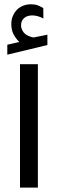

<svg xmlns="http://www.w3.org/2000/svg" viewBox="-20 -867 267 886"><path d="M68.8 -673.3Q53.2 -689 42.7 -708.7Q32.2 -728.5 32.2 -755.4Q32.2 -774.4 37.8 -789.6Q43.5 -804.7 52.7 -815.9Q65.4 -831.5 83.7 -839.4Q102.1 -847.2 121.6 -847.2Q141.6 -847.2 153.8 -842.5Q166 -837.9 179.7 -829.6L180.2 -781.7Q153.3 -795.9 128.4 -795.9Q119.6 -795.9 109.1 -793.2Q98.6 -790.5 90.8 -783.2Q77.1 -771 77.1 -749Q77.6 -732.9 88.6 -718.3Q99.6 -703.6 123.5 -696.8Q126 -696.3 128.4 -695.3Q130.9 -694.3 134.3 -694.3Q137.2 -694.3 139.2 -694.8L198.7 -707V-659.2L13.7 -614.7V-660.6ZM72.3 -570.8H154.8V-1.4H72.3Z"/></svg>

Font: Vazir WOL
Style: Regular-WOL
Weight: 400
Designer: Saber Rastikerdar
Foundry: Saber Rastikerdar
Version: Version 27.2.2